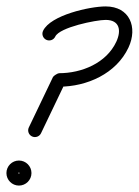

<svg xmlns="http://www.w3.org/2000/svg" viewBox="-27 -545 432 598"><path d="M145.1 -431.1C145.1 -431.1 145.1 -431.1 145.1 -431.1C158.6 -460.1 272.1 -483 301.9 -483C346.2 -483 351.4 -449.6 335.2 -414.9C304.1 -348.2 227.1 -317 157 -317C154.8 -317 150.5 -315 146.6 -312.5C142.6 -310 138.9 -307 138 -305.1C112.9 -252.7 87.9 -200.4 62.8 -148.1C57.8 -137.6 62.2 -125.1 72.7 -120.1C83.1 -115.1 95.7 -119.5 100.7 -129.9C100.7 -129.9 100.7 -129.9 100.7 -129.9C125.8 -182.3 150.8 -234.6 175.9 -286.9C176.8 -288.9 171 -285.9 165.5 -282.4C160 -279 154.8 -275 157 -275C243.6 -275 335.1 -315.4 373.3 -397.1C402.6 -460 377.1 -525 301.9 -525C252.9 -525 130 -497.9 107.1 -448.9C102.2 -438.4 106.7 -425.9 117.2 -421C127.7 -416.1 140.2 -420.6 145.1 -431.1ZM29 -6C29 -4.6 33.4 -9 32 -9C30.6 -9 35 -4.6 35 -6C35 -7.4 30.6 -3 32 -3C33.4 -3 29 -7.4 29 -6ZM-7 -6C-7 15.5 10.5 33 32 33C53.5 33 71 15.5 71 -6C71 -27.5 53.5 -45 32 -45C10.5 -45 -7 -27.5 -7 -6Z"/></svg>

Font: FRB American Cursive Guidelines Medium
Style: Italic
Weight: 500
Italic angle: -25°
Version: Version 2.0;Modular Font Editor K font №1